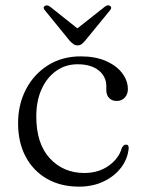

<svg xmlns="http://www.w3.org/2000/svg" viewBox="-20 -686 534 717"><path d="M457.5 -353Q457.5 -334 446 -321.5Q434.5 -309 416 -309Q398 -309 387.5 -320Q377 -331 377 -349.5V-364.5Q377 -400 348.5 -423Q320 -446 270 -446Q224.5 -446 189.8 -421.2Q155 -396.5 135.2 -352.8Q115.5 -309 115.5 -251Q115.5 -149.5 166 -94.8Q216.5 -40 295 -40Q347.5 -40 385.5 -66.8Q423.5 -93.5 435 -133.5Q441.5 -146 450.5 -146Q461.5 -146 460.5 -131.5Q456.5 -91.5 431.5 -59.2Q406.5 -27 366.2 -8Q326 11 275 11Q206.5 11 155.2 -18.5Q104 -48 75.8 -101Q47.5 -154 47.5 -226Q47.5 -295.5 76.8 -352Q106 -408.5 158.8 -442Q211.5 -475.5 282 -475.5Q336 -475.5 375.5 -458.2Q415 -441 436.2 -413Q457.5 -385 457.5 -353ZM297.5 -533.5Q290.5 -525.5 284.5 -521Q278.5 -516.5 269.5 -516.5Q261 -516.5 254.5 -521Q248 -525.5 240.5 -533.5L148.5 -646.5Q138.5 -657.5 147 -663.5Q155 -669.5 167 -661L269 -580L371.5 -661Q383.5 -670 391.5 -663.5Q399.5 -657 390 -646.5Z"/></svg>

Font: Fraunces 9pt S000 Light
Style: Regular
Weight: 300
Version: Version 1.000; ttfautohint (v1.8.3)